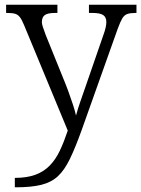

<svg xmlns="http://www.w3.org/2000/svg" viewBox="-20 -556 600 816"><path d="M43 200Q95 200 131 186.5Q167 173 192 147Q217 121 234.5 84Q252 47 268 -1L82 -450Q73 -472 64.5 -483Q56 -494 44 -497.5Q32 -501 9 -501H6V-536H224V-501H214Q183 -501 170.5 -492Q158 -483 158 -462Q158 -454 162 -442Q166 -430 174 -408L248 -225Q259 -199 270 -169Q281 -139 290 -111.5Q299 -84 303 -65Q311 -95 322.5 -127.5Q334 -160 346 -195L420 -409Q426 -425 429 -439Q432 -453 432 -462Q432 -483 418.5 -492Q405 -501 373 -501H358V-536H560V-501H556Q534 -501 521 -496.5Q508 -492 499.5 -477.5Q491 -463 480 -433L327 -3Q300 72 277 119.5Q254 167 226 193Q198 219 155.5 229.5Q113 240 49 240H43Z"/></svg>

Font: Noto Serif Tibetan Light
Style: Regular
Weight: 300
Version: Version 2.103